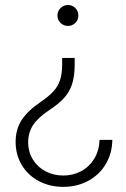

<svg xmlns="http://www.w3.org/2000/svg" viewBox="-20 -557 499 762"><path d="M175.8 -120.1Q131.8 -91.3 111.8 -61.3Q91.8 -31.2 91.8 7.8Q91.8 45.9 110.4 75.9Q128.9 106 160.6 122.8Q192.4 139.6 231.4 139.6Q270 139.6 302.2 122.3Q334.5 105 354 73Q373.5 41 375 -2H425.8Q424.8 52.7 399.2 95.2Q373.5 137.7 329.3 161.1Q285.2 184.6 231.4 184.6Q177.2 184.6 134 161.6Q90.8 138.7 66.4 97.9Q42 57.1 42 5.9Q42 -43.5 65.9 -80.6Q89.8 -117.7 142.6 -153.3Q174.8 -175.3 192.6 -195.1Q210.4 -214.8 218.3 -239Q226.1 -263.2 226.6 -297.9V-327.1H276.4V-297.9Q275.9 -252 265.4 -221.2Q254.9 -190.4 233.6 -167.5Q212.4 -144.5 175.8 -120.1ZM291 -495.1Q291 -478.5 279.1 -466.3Q267.1 -454.1 250 -454.1Q232.4 -454.1 220.2 -466.1Q208 -478 208 -495.1Q208 -512.7 220.2 -524.9Q232.4 -537.1 250 -537.1Q267.1 -537.1 279.1 -524.9Q291 -512.7 291 -495.1Z"/></svg>

Font: Pretendard GOV ExtraLight
Style: Regular
Weight: 200
Designer: Base glyphs from Inter by Rasmus Andersson; Hangeul glyphs from Noto Sans CJK(Source Han Sans) by Jang Soo-young and Kan
Foundry: Kil Hyung-jin
Version: Version 1.309